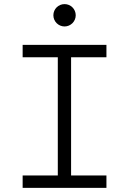

<svg xmlns="http://www.w3.org/2000/svg" viewBox="-20 -911 626 931"><path d="M89.8 0H496.1V-60.1H324.7V-633.3H496.1V-693.4H89.8V-633.3H260.3V-60.1H89.8ZM293 -782.7C322.8 -782.7 347.2 -807.1 347.2 -836.9C347.2 -867.2 322.8 -891.1 293 -891.1C263.2 -891.1 238.8 -867.2 238.8 -836.9C238.8 -807.1 263.2 -782.7 293 -782.7Z"/></svg>

Font: Cascadia Code Light
Style: Regular
Weight: 300
Monospace: yes
Designer: Aaron Bell
Foundry: Saja Typeworks
Version: Version 2404.023